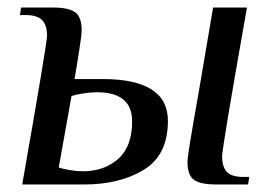

<svg xmlns="http://www.w3.org/2000/svg" viewBox="-20 -490 730 510"><path d="M105 -395Q105 -423 92 -436.5Q79 -450 48 -450H33L36 -470H121Q162 -470 179.5 -457.5Q197 -445 197 -409Q197 -392 178 -280H253Q426 -280 426 -169Q426 -78 362 -39Q298 0 204 0H39Q105 -376 105 -395ZM478 -60Q478 -70 485 -113Q492 -156 510 -258L546 -470H636Q598 -255 584 -170Q570 -85 570 -75Q570 -47 582.5 -33.5Q595 -20 627 -20H642L639 0H554Q512 0 495 -12.5Q478 -25 478 -60ZM331 -168Q331 -245 237 -245Q222 -245 202 -242Q182 -239 170 -235L136 -45Q148 -41 167 -38Q186 -35 200 -35Q256 -35 293.5 -67.5Q331 -100 331 -168Z"/></svg>

Font: Philosopher
Style: Italic
Weight: 400
Italic angle: -10°
Designer: Jovanny Lemonad
Foundry: Jovanny Lemonad
Version: Version 2.000